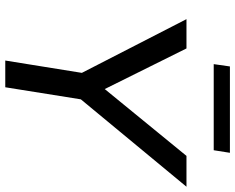

<svg xmlns="http://www.w3.org/2000/svg" viewBox="-104 -810 914 747"><g transform="rotate(90 353.5 -437.0)"><path d="M216 0 264 -298 55 -705H169L327 -387L587 -705H707L367 -294L320 0ZM230 -811 239 -874H575L565 -811Z"/></g></svg>

Font: Mulish SemiBold
Style: Italic
Weight: 600
Italic angle: -9°
Designer: Vernon Adams
Foundry: Vernon Adams
Version: Version 3.603; ttfautohint (v1.8.3)